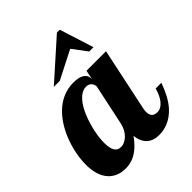

<svg xmlns="http://www.w3.org/2000/svg" viewBox="-223 -873 1002 1002"><g transform="rotate(-45 277.5 -372.0)"><path d="M367.7 -750H388.7L448.7 -561H417L356.9 -641.1L199.7 -561H155.8ZM27.8 -29.8Q-13.2 -71.8 -13.2 -154.8Q-13.2 -189.9 -6.1 -229Q1 -268.1 14.6 -306.2Q45.9 -392.1 100.1 -444.8Q162.6 -504.9 244.1 -504.9Q284.7 -504.9 304.9 -491Q325.2 -477.1 325.2 -454.1V-446.8L335.9 -500H480L408.2 -160.2Q403.8 -145.5 403.8 -127.9Q403.8 -85 444.8 -85Q472.2 -85 494.6 -112.8Q513.7 -136.2 525.9 -179.2H567.9Q541 -103 502.9 -58.6Q470.7 -22 430.2 -5.9Q400.4 5.9 367.2 5.9Q324.7 5.9 299.6 -17.3Q274.4 -40.5 269 -85.9Q240.7 -45.9 209.5 -23.4Q169.4 5.9 120.1 5.9Q63 5.9 27.8 -29.8ZM232.9 -113.3Q259.3 -138.7 268.1 -179.2L315.9 -404.8Q315.9 -409.7 313.7 -416.3Q311.5 -422.9 307.6 -428.7Q295.9 -442.9 274.9 -442.9Q254.9 -442.9 236.1 -429.7Q217.3 -416.5 200.7 -393.1Q171.4 -350.6 152.3 -282.2Q143.6 -252 139.2 -222.4Q134.8 -192.9 134.8 -168.9Q134.8 -119.1 153.3 -101.6Q159.7 -94.7 167.5 -92.8Q175.3 -90.8 185.1 -90.8Q196.3 -90.8 208.7 -96.7Q221.2 -102.5 232.9 -113.3Z"/></g></svg>

Font: Pattaya
Style: Regular
Weight: 400
Designer: Pablo Impallari / Thai characters Designed by Thanarat Vachiruckul and Suppakit Chalermlarp
Foundry: Pablo Impallari
Version: Version 2.001